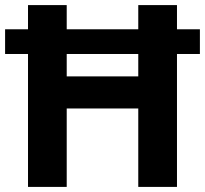

<svg xmlns="http://www.w3.org/2000/svg" viewBox="-20 -734 806 754"><path d="M90 0V-522H0V-619H90V-714H242V-619H523V-714H675V-619H765V-522H675V0H523V-308H242V0ZM242 -434H523V-522H242Z"/></svg>

Font: Noto Sans Syriac Eastern
Style: Bold
Weight: 700
Designer: Patrick Giasson and the Monotype Design Team
Foundry: Monotype Imaging Inc.
Version: Version 3.001